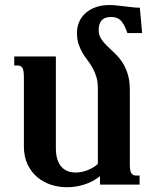

<svg xmlns="http://www.w3.org/2000/svg" viewBox="-20 -747 644 777"><path d="M376 -389.2Q376 -417 369.6 -437Q363.3 -457 354 -473.4Q344.7 -489.7 333.7 -503.9Q322.8 -518.1 313.5 -533.9Q304.2 -549.8 297.9 -568.8Q291.5 -587.9 291.5 -614.3Q291.5 -637.2 300 -657.5Q308.6 -677.7 325.2 -693.1Q341.8 -708.5 366.5 -717.5Q391.1 -726.6 422.9 -726.6Q436.5 -726.6 452.6 -724.9Q468.8 -723.1 485.4 -721.2Q502 -719.2 517.6 -717.5Q533.2 -715.8 545.9 -715.8L555.2 -613.3H495.6Q488.3 -634.3 481 -647.2Q473.6 -660.2 465.3 -667Q457 -673.8 448.2 -676Q439.5 -678.2 429.2 -678.2Q414.1 -678.2 404.3 -673.8Q394.5 -669.4 389.2 -662.1Q383.8 -654.8 381.6 -645.3Q379.4 -635.7 379.4 -626Q379.4 -605.5 388.7 -590.8Q397.9 -576.2 412.1 -562.3Q426.3 -548.3 442.4 -533.4Q458.5 -518.6 472.7 -498.3Q486.8 -478 496.1 -450Q505.4 -421.9 505.4 -382.3V-85Q505.4 -69.8 506.8 -60.5Q508.3 -51.3 511.7 -45.9Q515.1 -40.5 519.8 -38.6Q524.4 -36.6 531.2 -36.6H544.9V0H384.8V-34.2Q356.9 -11.7 322 -0.5Q287.1 10.7 250.5 10.7Q217.3 10.7 186 0.5Q154.8 -9.8 130.6 -30.3Q106.4 -50.8 91.6 -81.8Q76.7 -112.8 76.7 -154.8V-433.6Q76.7 -448.7 75.2 -458Q73.7 -467.3 70.3 -472.7Q66.9 -478 62 -480Q57.1 -481.9 50.8 -481.9H37.6V-518.6H206.1V-147.5Q206.1 -119.1 212.9 -100.1Q219.7 -81.1 230.7 -69.8Q241.7 -58.6 256.1 -53.7Q270.5 -48.8 286.1 -48.8Q309.6 -48.8 334.2 -58.3Q358.9 -67.9 376 -83.5Z"/></svg>

Font: Arian AMU Serif
Style: Bold
Weight: 700
Designer: Ruben Hakobyan (Tarumian)
Foundry: Ruben Hakobyan (Tarumian)
Version: Version 1.002